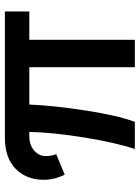

<svg xmlns="http://www.w3.org/2000/svg" viewBox="87 -659 572 786"><g transform="rotate(-90 373.0 -266.0)"><path d="M30 -373Q30 -443 74.5 -487.5Q119 -532 203 -532H719V-432H603V0H491V-432H338Q334 -333 313.5 -200.5Q293 -68 267 0H156Q183 -81 203.5 -209.5Q224 -338 226 -432H210Q172 -432 149.5 -412Q127 -392 127 -366Q127 -340 135 -322L51 -287Q30 -329 30 -373Z"/></g></svg>

Font: Myanmar Khyay
Style: Regular
Weight: 400
Designer: Danh Hong
Foundry: Google Inc.
Version: Version 1.10 March 4, 2015